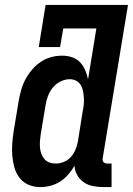

<svg xmlns="http://www.w3.org/2000/svg" viewBox="-20 -755 542 783"><path d="M144 8Q119 8 96.5 -1.5Q74 -11 59.5 -30Q45 -49 38.5 -72.5Q32 -96 30 -121Q28 -146 30 -171.5Q32 -197 36 -222L56 -342Q60 -365 66 -387Q72 -409 83 -430Q94 -451 110 -470Q126 -489 146 -502.5Q166 -516 188.5 -522Q211 -528 234 -528Q255 -528 274 -521.5Q293 -515 306.5 -501Q320 -487 327.5 -469Q335 -451 339 -431L373 -639H238L225 -563H138L166 -735H502L399 -111Q398 -107 398.5 -102Q399 -97 402 -94Q405 -91 409.5 -89.5Q414 -88 418 -88H435V8H402Q381 8 360 4Q339 0 322.5 -11Q306 -22 295.5 -40Q285 -58 284 -79Q273 -60 258 -43Q243 -26 225 -14.5Q207 -3 186 2.5Q165 8 144 8ZM207 -88Q224 -88 241 -95Q258 -102 270 -116Q282 -130 288.5 -146.5Q295 -163 298 -180L317 -300Q320 -314 321.5 -328Q323 -342 322 -356Q321 -370 318.5 -383.5Q316 -397 309.5 -408Q303 -419 291 -425.5Q279 -432 265 -432Q246 -432 227.5 -423Q209 -414 196 -398.5Q183 -383 176 -364.5Q169 -346 166 -327L146 -207Q144 -193 143 -179.5Q142 -166 143 -153.5Q144 -141 148.5 -128.5Q153 -116 161 -106.5Q169 -97 181 -92.5Q193 -88 207 -88Z"/></svg>

Font: Iosevka Gothic
Style: Bold Italic
Weight: 700
Italic angle: -9°
Monospace: yes
Designer: Belleve Invis
Foundry: Belleve Invis
Version: Version 15.5.1; ttfautohint (v1.8.4)